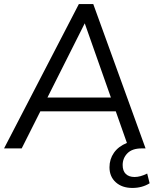

<svg xmlns="http://www.w3.org/2000/svg" viewBox="-21 -732 775 947"><path d="M717 172Q680 195 632 195Q581 195 550 167Q519 139 519 93Q519 53 541 21.5Q563 -10 605 -27L550 -183H178L86 0H-1L368 -712H439L697 0H678Q631 0 607.5 24Q584 48 584 82Q584 111 599.5 126Q615 141 643 141Q671 141 705 124ZM526 -251 397 -617 213 -251Z"/></svg>

Font: Muli
Style: Italic
Weight: 400
Italic angle: -4.541°
Designer: Vernon Adams
Foundry: Vernon Adams
Version: Version 2.001